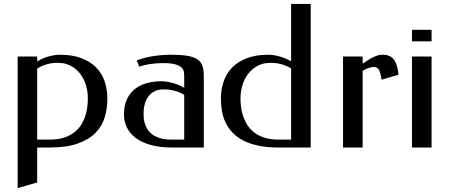

<svg xmlns="http://www.w3.org/2000/svg" viewBox="-20 -746 2271 971"><path d="M168 -435.5Q195.8 -452.6 227.1 -460.9Q258.3 -469.2 283.2 -469.2Q345.2 -469.2 390.4 -452.4Q435.5 -435.5 465.1 -406Q494.6 -376.5 508.8 -335.7Q522.9 -294.9 522.9 -247.1Q522.9 -198.7 510 -154.1Q497.1 -109.4 464.1 -75.2Q431.2 -41 374.5 -20.5Q317.9 0 231 0H168V176.8L69.3 205.1V-460H168ZM272.9 -428.2Q241.7 -428.2 216.6 -420.9Q191.4 -413.6 168 -399.4V-40H231Q274.9 -40 306.2 -50.8Q337.4 -61.5 358.9 -79.3Q380.4 -97.2 393.3 -119.4Q406.2 -141.6 413.1 -164.8Q419.9 -188 422.1 -209.7Q424.3 -231.4 424.3 -248Q424.3 -283.7 414.3 -316.2Q404.3 -348.6 385 -373.5Q365.7 -398.4 337.6 -413.3Q309.6 -428.2 272.9 -428.2Z M806.6 -426.8Q783.2 -426.8 765.9 -425.3Q748.5 -423.8 734.4 -421.4Q720.2 -418.9 708 -415.8Q695.8 -412.6 683.6 -409.2L671.9 -440.9Q712.9 -456.1 757.6 -462.6Q802.2 -469.2 842.3 -469.2Q893.6 -469.2 926.5 -463.9Q959.5 -458.5 978 -446Q996.6 -433.6 1003.7 -412.8Q1010.7 -392.1 1010.7 -360.8V0H850.6Q785.2 0 739 -13.7Q692.9 -27.3 663.6 -50.5Q634.3 -73.7 620.6 -103.8Q606.9 -133.8 606.9 -167Q606.9 -208 619.9 -239.3Q632.8 -270.5 657.2 -291.7Q681.6 -313 716.8 -324Q752 -335 796.9 -335Q821.3 -335 852.3 -326.7Q883.3 -318.4 911.6 -301.8V-362.8Q911.6 -374 909.2 -385.5Q906.7 -397 896.5 -406Q886.2 -415 865 -420.9Q843.8 -426.8 806.6 -426.8ZM911.6 -40V-266.1Q888.2 -280.3 862.8 -287.1Q837.4 -293.9 806.6 -293.9Q782.2 -293.9 763.4 -285.2Q744.6 -276.4 731.9 -260.3Q719.2 -244.1 712.6 -221.7Q706.1 -199.2 706.1 -171.9Q706.1 -164.1 706.8 -151.4Q707.5 -138.7 711.7 -124Q715.8 -109.4 724.4 -94.5Q732.9 -79.6 748.5 -67.4Q764.2 -55.2 788.1 -47.6Q812 -40 846.7 -40Z M1389.2 0Q1331.1 0 1286.9 -9.3Q1242.7 -18.6 1210.2 -35.4Q1177.7 -52.2 1156 -75.2Q1134.3 -98.1 1121.1 -125.7Q1107.9 -153.3 1102.5 -184.1Q1097.2 -214.8 1097.2 -247.1Q1097.2 -294.9 1111.6 -335.7Q1126 -376.5 1155.5 -406Q1185.1 -435.5 1230.2 -452.4Q1275.4 -469.2 1337.4 -469.2Q1361.8 -469.2 1392.8 -460.9Q1423.8 -452.6 1452.1 -436V-726.1H1551.3V0ZM1196.3 -248Q1196.3 -231.4 1198.5 -209.7Q1200.7 -188 1207.5 -164.8Q1214.4 -141.6 1227.3 -119.4Q1240.2 -97.2 1261.5 -79.3Q1282.7 -61.5 1314.2 -50.8Q1345.7 -40 1389.2 -40H1452.1V-399.9Q1428.7 -414.1 1403.3 -421.1Q1377.9 -428.2 1347.2 -428.2Q1311 -428.2 1283 -413.3Q1254.9 -398.4 1235.6 -373.5Q1216.3 -348.6 1206.3 -316.2Q1196.3 -283.7 1196.3 -248Z M1814 -423.8Q1833.5 -437.5 1848.4 -446.3Q1863.3 -455.1 1875 -460.2Q1886.7 -465.3 1896.7 -467.3Q1906.7 -469.2 1916.5 -469.2Q1954.6 -469.2 1973.1 -442.9Q1991.7 -416.5 1995.1 -368.2L1909.7 -342.8Q1904.8 -377.9 1896.5 -392.6Q1888.2 -407.2 1870.6 -407.2Q1860.4 -407.2 1846.4 -402.8Q1832.5 -398.4 1814 -388.2V0H1714.8V-460H1814Z M2162.6 0H2063.5V-460H2162.6ZM2162.6 -537.1H2063.5V-595.2H2162.6Z"/></svg>

Font: Federov2
Style: Regular
Weight: 400
Designer: Olexa M. Volochay | Cyreal.org
Foundry: Olexa M. Volochay | Cyreal.org
Version: Version 1.000